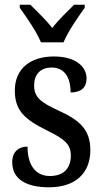

<svg xmlns="http://www.w3.org/2000/svg" viewBox="-20 -786 437 816"><path d="M154 -606H250C268 -651 313 -715 340 -753V-766H295C266 -737 228 -701 202 -667C176 -701 138 -737 109 -766H64V-753C91 -715 136 -651 154 -606ZM189 10C299 10 364 -49 364 -148C364 -234 319 -275 231 -315C153 -351 125 -372 125 -423C125 -469 151 -499 200 -499C251 -499 280 -461 280 -393C325 -393 348 -415 348 -452C348 -502 303 -546 209 -546C110 -546 43 -495 43 -401C43 -315 86 -278 181 -231C256 -194 281 -172 281 -125C281 -72 252 -38 192 -38C127 -38 97 -90 97 -163C66 -163 32 -147 32 -97C32 -27 87 10 189 10Z"/></svg>

Font: Noto Serif Bengali Condensed Medium
Style: Regular
Weight: 500
Width: 3
Designer: Juan Bruce, Universal Thirst, Indian Type Foundry and the Monotype Design Team.
Foundry: Monotype Imaging Inc.
Version: Version 2.003